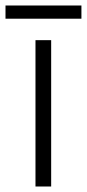

<svg xmlns="http://www.w3.org/2000/svg" viewBox="-41 -678 316 698"><path d="M145 0H88V-532H145ZM255 -658V-610H-21V-658Z"/></svg>

Font: Noto Sans Light
Style: Regular
Weight: 300
Designer: Monotype Design Team
Foundry: Monotype Imaging Inc.
Version: Version 2.007